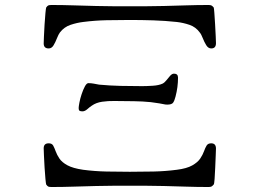

<svg xmlns="http://www.w3.org/2000/svg" viewBox="-20 -759 1040 769"><path d="M845 -164Q845 -158 844 -136Q843 -114 842 -88Q841 -62 839.5 -42Q838 -22 836 -20Q830 -13 826 -11.5Q822 -10 814 -10Q769 -10 724.5 -11.5Q680 -13 636 -14Q602 -15 568 -15Q534 -15 500 -15Q466 -15 432.5 -15Q399 -15 365 -14Q320 -13 275.5 -11.5Q231 -10 187 -10Q178 -10 174 -11.5Q170 -13 165 -20Q164 -22 162 -42Q160 -62 158.5 -88.5Q157 -115 156 -137Q155 -159 155 -165Q155 -185 175 -185Q188 -185 193 -176Q198 -167 203 -153Q208 -139 218 -124Q228 -109 250 -97Q272 -85 313 -79Q359 -73 406.5 -72Q454 -71 500 -71Q547 -71 594.5 -72Q642 -73 688 -79Q728 -84 750 -96.5Q772 -109 782 -124Q792 -139 797 -153Q802 -167 807.5 -176Q813 -185 826 -185Q845 -185 845 -164ZM693 -448Q693 -429 690.5 -410Q688 -391 683 -372Q679 -356 673.5 -348Q668 -340 650 -340Q642 -340 634 -342Q626 -344 618 -345Q584 -351 550.5 -352.5Q517 -354 483 -354Q463 -354 438 -354.5Q413 -355 389 -351.5Q365 -348 348 -336Q340 -331 330 -322Q320 -313 310 -313Q302 -313 298.5 -315.5Q295 -318 295 -326Q295 -332 298 -348Q301 -364 307 -382Q313 -400 320 -413Q327 -426 334 -426Q345 -426 355.5 -424Q366 -422 377 -420Q420 -416 463 -415Q506 -414 549 -414Q566 -414 591 -415.5Q616 -417 631 -424Q639 -428 646.5 -437.5Q654 -447 661.5 -455.5Q669 -464 677 -464Q693 -464 693 -448ZM845 -586Q845 -565 826 -565Q814 -565 806 -578Q798 -591 792 -606.5Q786 -622 780 -629Q764 -651 739 -659.5Q714 -668 688 -671Q641 -676 594 -677.5Q547 -679 500 -679Q453 -679 406.5 -678Q360 -677 313 -671Q288 -668 262.5 -659.5Q237 -651 220 -629Q214 -621 208 -605.5Q202 -590 194.5 -577.5Q187 -565 175 -565Q155 -565 155 -585Q155 -591 156 -613Q157 -635 158.5 -661Q160 -687 162 -707Q164 -727 165 -729Q170 -736 174 -737.5Q178 -739 187 -739Q231 -739 275.5 -737.5Q320 -736 365 -735Q399 -734 432.5 -734Q466 -734 500 -734Q534 -734 568 -734Q602 -734 636 -735Q680 -736 724.5 -737.5Q769 -739 814 -739Q822 -739 826 -737.5Q830 -736 836 -729Q837 -727 838.5 -707.5Q840 -688 841.5 -662Q843 -636 844 -614Q845 -592 845 -586Z"/></svg>

Font: Kaisei Tokumin
Style: Bold
Weight: 700
Designer: Font-Kai, 金井和夫
Foundry: KAZUO KANAI
Version: Version 5.003